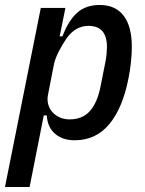

<svg xmlns="http://www.w3.org/2000/svg" viewBox="-38 -552 584 772"><path d="M126 -520H225L202 -406H213Q237 -469 272 -500.5Q307 -532 363 -532Q426 -532 459 -489Q492 -446 492 -364Q492 -335 488.5 -302Q485 -269 479 -239Q456 -119 402 -53.5Q348 12 262 12Q214 12 183.5 -14Q153 -40 150 -88H138L81 200H-18ZM242 -72Q293 -72 323 -105Q353 -138 366 -203L385 -299Q389 -316 390.5 -334Q392 -352 392 -363Q392 -448 318 -448Q265 -448 229 -397Q212 -372 197.5 -343.5Q183 -315 178 -289L155 -171Q151 -152 155.5 -134Q160 -116 171.5 -102.5Q183 -89 201 -80.5Q219 -72 242 -72Z"/></svg>

Font: IBM Plex Sans Cond Medm
Style: Italic
Weight: 500
Width: 3
Italic angle: -11°
Designer: Mike Abbink, Paul van der Laan, Pieter van Rosmalen
Foundry: Bold Monday
Version: Version 1.3